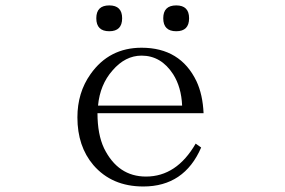

<svg xmlns="http://www.w3.org/2000/svg" viewBox="-20 -716 1040 700"><path d="M713.4 -178.2Q651.9 -36.1 502.4 -36.1Q387.7 -36.1 320.3 -114.3Q262.2 -182.6 262.2 -288.1Q262.2 -378.4 310.1 -445.8Q377.9 -542 496.1 -542Q637.7 -542 696.3 -419.9Q719.2 -371.1 722.2 -303.2H335.4Q335.4 -226.1 359.4 -175.3Q410.2 -72.3 512.2 -72.3Q624 -72.3 693.4 -192.4ZM644 -331.1Q641.1 -398.4 611.3 -445.3Q567.4 -513.2 496.1 -513.2Q436.5 -513.2 390.1 -459Q344.7 -407.7 337.4 -331.1ZM378.4 -696.3Q425.3 -696.3 425.3 -649.4Q425.3 -602.1 378.4 -602.1Q331.1 -602.1 331.1 -649.4Q331.1 -696.3 378.4 -696.3ZM622.6 -696.3Q669.4 -696.3 669.4 -649.4Q669.4 -602.1 622.6 -602.1Q575.2 -602.1 575.2 -649.4Q575.2 -696.3 622.6 -696.3Z"/></svg>

Font: I.Ming
Style: Regular
Weight: 400
Designer: Ichiten Fonts Project
Version: Version 6.11; Dec 27, 2019